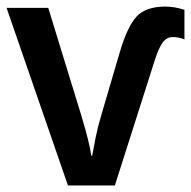

<svg xmlns="http://www.w3.org/2000/svg" viewBox="-20 -565 582 585"><path d="M485 -545Q424 -545 396 -514.5Q368 -484 345 -406L288 -212Q278 -179 271.5 -146.5Q265 -114 261 -91H258Q253 -129 229 -209L127 -541H0L187 0H330L453 -386Q463 -417 475 -434.5Q487 -452 507 -452Q525 -452 542 -445V-535Q528 -540 512 -542.5Q496 -545 485 -545Z"/></svg>

Font: Noto Sans Display Medium
Style: Regular
Weight: 500
Designer: Monotype Design Team
Foundry: Monotype Imaging Inc.
Version: Version 1.900